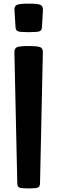

<svg xmlns="http://www.w3.org/2000/svg" viewBox="-20 -843 319 1068"><path d="M139.6 -664.1Q92.3 -664.1 79.8 -668.9Q67.4 -673.8 66.4 -691.9L60.5 -787.1Q59.1 -808.1 72.8 -815.4Q86.4 -822.8 139.6 -822.8Q192.9 -822.8 206.3 -815.4Q219.7 -808.1 218.8 -787.1L213.4 -691.9Q212.4 -673.8 200 -668.9Q187.5 -664.1 139.6 -664.1ZM139.2 205.1Q98.1 205.1 87.4 200.2Q76.7 195.3 76.2 177.2L60.1 -551.3Q59.6 -572.3 72.8 -579.6Q85.9 -586.9 139.2 -586.9Q192.4 -586.9 205.8 -579.6Q219.2 -572.3 218.3 -551.3L202.6 177.2Q202.1 195.3 190.9 200.2Q179.7 205.1 139.2 205.1Z"/></svg>

Font: Denk One
Style: Regular
Weight: 400
Designer: Irina Smirnova, Eben Sorkin
Foundry: Sorkin Type Co.f
Version: Version 1.004; ttfautohint (v1.8.4.7-5d5b);gftools[0.9.23]